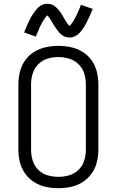

<svg xmlns="http://www.w3.org/2000/svg" viewBox="-20 -985 616 1013"><path d="M288 8Q321 8 354 1Q387 -6 415.5 -24Q444 -42 463.5 -69.5Q483 -97 491 -129.5Q499 -162 499 -195V-540Q499 -573 491 -606Q483 -639 463.5 -666.5Q444 -694 415.5 -711.5Q387 -729 354 -736Q321 -743 288 -743Q255 -743 222 -736Q189 -729 160.5 -711.5Q132 -694 112.5 -666.5Q93 -639 85 -606Q77 -573 77 -540V-195Q77 -162 85 -129.5Q93 -97 112.5 -69.5Q132 -42 160.5 -24Q189 -6 222 1Q255 8 288 8ZM288 -52Q259 -52 231 -60Q203 -68 182 -89Q161 -110 152.5 -138Q144 -166 144 -195V-540Q144 -569 152.5 -597Q161 -625 182 -646Q203 -667 231 -675.5Q259 -684 288 -684Q317 -684 345 -675.5Q373 -667 394.5 -646Q416 -625 424.5 -597Q433 -569 433 -540V-195Q433 -166 424.5 -138Q416 -110 394.5 -89Q373 -68 345 -60Q317 -52 288 -52ZM347 -787Q364 -787 379 -795.5Q394 -804 405.5 -818Q417 -832 423.5 -842.5Q430 -853 437.5 -867.5Q445 -882 453 -899.5Q461 -917 469 -938L407 -960Q405 -954 402.5 -948Q400 -942 398 -937Q396 -932 393.5 -926.5Q391 -921 389 -916.5Q387 -912 385 -907.5Q383 -903 381 -899Q379 -895 377 -891.5Q375 -888 373 -884.5Q371 -881 369.5 -878Q368 -875 366 -872Q364 -869 363 -867.5Q362 -866 358 -860.5Q354 -855 352 -853Q350 -851 347 -848Q334 -860 322.5 -881Q311 -902 299 -920Q287 -938 270 -951.5Q253 -965 229 -965Q212 -965 197 -956.5Q182 -948 171 -934Q160 -920 153 -909.5Q146 -899 138.5 -884.5Q131 -870 123.5 -852.5Q116 -835 107 -814L169 -792Q171 -798 173.5 -803.5Q176 -809 178.5 -814.5Q181 -820 183 -825Q185 -830 187 -835Q189 -840 191 -844Q193 -848 195 -852Q197 -856 199 -860Q201 -864 203 -867.5Q205 -871 207 -874Q209 -877 210.5 -879.5Q212 -882 213 -884Q214 -886 218 -891Q222 -896 224 -898.5Q226 -901 229 -904Q236 -898 243 -887Q250 -876 257 -864.5Q264 -853 270.5 -843Q277 -833 284.5 -823Q292 -813 301.5 -804.5Q311 -796 322.5 -791.5Q334 -787 347 -787Z"/></svg>

Font: Iosevka Sparkle Light
Style: Regular
Weight: 300
Designer: Belleve Invis
Foundry: Belleve Invis
Version: Version 4.5.0; ttfautohint (v1.8.3)